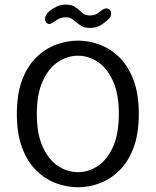

<svg xmlns="http://www.w3.org/2000/svg" viewBox="-20 -801 674 832"><path d="M318 10.5Q270 10.5 223 -7Q176 -24.5 137.5 -62Q99 -99.5 76 -160.2Q53 -221 53 -307.5Q53 -394 76 -454.5Q99 -515 137.5 -552.5Q176 -590 223 -607.5Q270 -625 318 -625Q365.5 -625 412.2 -607.5Q459 -590 497.2 -552.5Q535.5 -515 558.5 -454.5Q581.5 -394 581.5 -307.5Q581.5 -221 558.5 -160.2Q535.5 -99.5 497.2 -62Q459 -24.5 412.2 -7Q365.5 10.5 318 10.5ZM318 -55Q364 -55 404.5 -82.2Q445 -109.5 470 -165.5Q495 -221.5 495 -307.5Q495 -393 470 -449Q445 -505 404.5 -532.2Q364 -559.5 318 -559.5Q271.5 -559.5 230.8 -532.2Q190 -505 164.8 -449Q139.5 -393 139.5 -307.5Q139.5 -221.5 164.8 -165.5Q190 -109.5 230.8 -82.2Q271.5 -55 318 -55ZM370.5 -680Q347 -680 333.8 -688Q320.5 -696 308 -706.5Q298 -716 288.8 -721Q279.5 -726 265 -726Q250 -726 238 -720.8Q226 -715.5 217 -708.5Q202 -697 193 -697Q186 -697 180.5 -703.5Q175 -710 175 -719Q175 -736 194.5 -753Q207 -763.5 225 -772.2Q243 -781 263.5 -781Q287.5 -781 300.5 -773.8Q313.5 -766.5 325 -755.5Q334.5 -745.5 344 -739.8Q353.5 -734 369.5 -734Q384 -734 395 -739Q406 -744 414 -751.5Q420.5 -757 427.2 -760.8Q434 -764.5 441 -764.5Q449 -764.5 455.2 -759Q461.5 -753.5 461.5 -743Q461.5 -730.5 454 -722.5Q443.5 -710 421.8 -695Q400 -680 370.5 -680Z"/></svg>

Font: Sono
Style: Regular
Weight: 400
Designer: Tyler Finck
Foundry: Tyler Finck
Version: Version 2.112